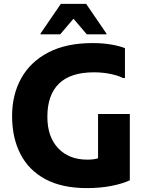

<svg xmlns="http://www.w3.org/2000/svg" viewBox="-20 -953 755 985"><path d="M42 -357Q42 -468 89.5 -552.5Q137 -637 229 -684.5Q321 -732 455 -732Q510 -732 553.5 -724Q597 -716 621 -706V-553H610Q588 -565 547.5 -573.5Q507 -582 462 -582Q342 -582 282.5 -524Q223 -466 223 -354Q223 -251 278.5 -192.5Q334 -134 428 -134Q462 -134 483 -141V-368H646V-28Q607 -10 550 1Q493 12 426 12Q298 12 212.5 -34Q127 -80 84.5 -163.5Q42 -247 42 -357ZM188 -777V-781L292 -933H422L526 -781V-777H425L357 -857L289 -777Z"/></svg>

Font: Kufam
Style: Bold
Weight: 700
Designer: Wael Morcos, Artur Schmal
Foundry: Original Type
Version: Version 1.300; ttfautohint (v1.8.3)